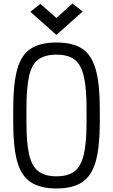

<svg xmlns="http://www.w3.org/2000/svg" viewBox="-20 -1055 640 1089"><path d="M300 14Q208 14 154 -22Q100 -58 77.5 -139.5Q55 -221 55 -360V-440Q55 -579 77.5 -661Q100 -743 154 -778.5Q208 -814 300 -814Q393 -814 446.5 -778.5Q500 -743 523 -661Q546 -579 546 -440V-360Q546 -221 523 -139.5Q500 -58 446.5 -22Q393 14 300 14ZM300 -55Q366 -55 402.5 -83Q439 -111 455 -177.5Q471 -244 471 -360V-440Q471 -557 455 -623.5Q439 -690 402.5 -717.5Q366 -745 300 -745Q235 -745 197.5 -717.5Q160 -690 145 -623.5Q130 -557 130 -440V-360Q130 -244 145.5 -177.5Q161 -111 198.5 -83Q236 -55 300 -55ZM300 -857 152 -988 209 -1033 300 -953 391 -1035 449 -990Z"/></svg>

Font: Victor Mono
Style: Regular
Weight: 400
Monospace: yes
Designer: Rune Bjørnerås
Version: Version 1.561;gftools[0.9.30]